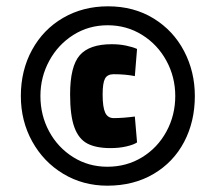

<svg xmlns="http://www.w3.org/2000/svg" viewBox="-20 -738 683 608"><path d="M46 -434Q46 -515 81.5 -580Q117 -645 180 -681.5Q243 -718 322 -718Q404 -718 466.5 -679.5Q529 -641 563 -576Q597 -511 597 -434Q597 -353 563 -288.5Q529 -224 466 -187Q403 -150 320 -150Q243 -150 180.5 -187.5Q118 -225 82 -290Q46 -355 46 -434ZM535 -434Q535 -494 507 -545.5Q479 -597 430 -627.5Q381 -658 321 -658Q261 -658 212.5 -627.5Q164 -597 136 -545.5Q108 -494 108 -434Q108 -373 135.5 -322Q163 -271 211.5 -240.5Q260 -210 320 -210Q381 -210 430 -240Q479 -270 507 -321.5Q535 -373 535 -434ZM202 -439Q202 -528 232.5 -563Q263 -598 334 -598Q358 -598 379.5 -593.5Q401 -589 414 -583L407 -497Q377 -503 340 -503Q320 -503 312.5 -489Q305 -475 305 -439Q305 -399 313 -381.5Q321 -364 340 -364Q369 -364 407 -369L414 -287Q404 -280 381 -274.5Q358 -269 330 -269Q284 -269 256.5 -283.5Q229 -298 215.5 -335Q202 -372 202 -439Z"/></svg>

Font: Cairo Black
Style: Regular
Weight: 900
Designer: Mohamed Gaber, Accademia di Belle Arti di Urbino and others
Foundry: Kief Type Foundry, Accademia di Belle Arti di Urbino and others
Version: Version 3.011